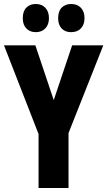

<svg xmlns="http://www.w3.org/2000/svg" viewBox="-20 -1034 537 961"><path d="M249 -533 341 -807H497L323 -368V-93H173V-363L0 -807H157ZM94 -943Q94 -978 112 -996Q130 -1014 159 -1014Q189 -1014 207 -995Q225 -976 225 -943Q225 -911 207 -892Q189 -873 159 -873Q130 -873 112 -891.5Q94 -910 94 -943ZM271 -943Q271 -978 289 -996Q307 -1014 336 -1014Q367 -1014 385 -995Q403 -976 403 -943Q403 -911 385 -892Q367 -873 336 -873Q306 -873 288.5 -891.5Q271 -910 271 -943Z"/></svg>

Font: Noto Sans Kannada UI ExtraCondensed ExtraBold
Style: Regular
Weight: 800
Width: 2
Designer: Jelle Bosma - Monotype Design Team
Foundry: Monotype Imaging Inc.
Version: Version 2.005; ttfautohint (v1.8.4.7-5d5b)